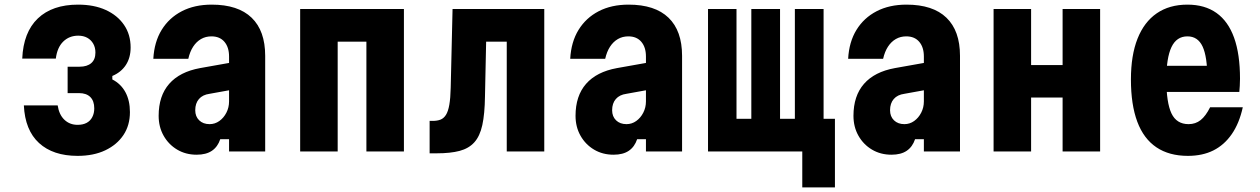

<svg xmlns="http://www.w3.org/2000/svg" viewBox="-20 -654 5440 829"><path d="M315 19Q209 19 148.5 -36.5Q88 -92 83 -199H229Q235 -159 258 -137Q281 -115 315 -115Q338 -115 354 -123.5Q370 -132 378.5 -148.5Q387 -165 387 -186Q387 -218 370 -235Q353 -252 321 -252H272V-366H324Q356 -366 374 -381.5Q392 -397 392 -427Q392 -449 382.5 -465.5Q373 -482 356.5 -491Q340 -500 318 -500Q279 -500 253 -474.5Q227 -449 221 -401H76Q81 -515 143.5 -574.5Q206 -634 317 -634Q386 -634 436.5 -611Q487 -588 515.5 -546.5Q544 -505 544 -449Q544 -405 523.5 -373.5Q503 -342 465 -326V-311Q502 -292 521.5 -256Q541 -220 541 -170Q541 -113 513 -71Q485 -29 434.5 -5Q384 19 315 19Z M979 -384V-266L885 -249Q855 -245 839 -226.5Q823 -208 823 -178Q823 -151 840 -134.5Q857 -118 885 -118Q908 -118 927 -131.5Q946 -145 957.5 -167.5Q969 -190 969 -216V-410Q969 -450 949 -473.5Q929 -497 893 -497Q868 -497 848 -485.5Q828 -474 814 -452.5Q800 -431 793 -400H642Q646 -473 678 -525Q710 -577 765 -605.5Q820 -634 894 -634Q1008 -634 1066.5 -577.5Q1125 -521 1125 -413V0H969V-53H931Q920 -20 895 -3Q870 14 829 14Q782 14 745 -8Q708 -30 686.5 -68Q665 -106 665 -154Q665 -240 710.5 -292Q756 -344 844 -360Z M1276 0V-615H1724V0H1562V-474H1438V0Z M1835 8V-132H1848Q1868 -132 1882 -137.5Q1896 -143 1905.5 -158Q1915 -173 1920 -201.5Q1925 -230 1926 -275L1934 -615H2330V0H2168V-474H2079L2074 -238Q2073 -162 2062.5 -114Q2052 -66 2028 -39.5Q2004 -13 1964.5 -2.5Q1925 8 1865 8Z M2779 -384V-266L2685 -249Q2655 -245 2639 -226.5Q2623 -208 2623 -178Q2623 -151 2640 -134.5Q2657 -118 2685 -118Q2708 -118 2727 -131.5Q2746 -145 2757.5 -167.5Q2769 -190 2769 -216V-410Q2769 -450 2749 -473.5Q2729 -497 2693 -497Q2668 -497 2648 -485.5Q2628 -474 2614 -452.5Q2600 -431 2593 -400H2442Q2446 -473 2478 -525Q2510 -577 2565 -605.5Q2620 -634 2694 -634Q2808 -634 2866.5 -577.5Q2925 -521 2925 -413V0H2769V-53H2731Q2720 -20 2695 -3Q2670 14 2629 14Q2582 14 2545 -8Q2508 -30 2486.5 -68Q2465 -106 2465 -154Q2465 -240 2510.5 -292Q2556 -344 2644 -360Z M3444 155V0H3037V-615H3160V-141H3224V-615H3348V-141H3412V-615H3536V-141H3585V155Z M3979 -384V-266L3885 -249Q3855 -245 3839 -226.5Q3823 -208 3823 -178Q3823 -151 3840 -134.5Q3857 -118 3885 -118Q3908 -118 3927 -131.5Q3946 -145 3957.5 -167.5Q3969 -190 3969 -216V-410Q3969 -450 3949 -473.5Q3929 -497 3893 -497Q3868 -497 3848 -485.5Q3828 -474 3814 -452.5Q3800 -431 3793 -400H3642Q3646 -473 3678 -525Q3710 -577 3765 -605.5Q3820 -634 3894 -634Q4008 -634 4066.5 -577.5Q4125 -521 4125 -413V0H3969V-53H3931Q3920 -20 3895 -3Q3870 14 3829 14Q3782 14 3745 -8Q3708 -30 3686.5 -68Q3665 -106 3665 -154Q3665 -240 3710.5 -292Q3756 -344 3844 -360Z M4270 0V-615H4432V-373H4568V-615H4730V0H4568V-233H4432V0Z M4982 -370H5252L5193 -314Q5193 -409 5172.5 -453Q5152 -497 5107 -497Q5060 -497 5038 -450.5Q5016 -404 5016 -311Q5016 -211 5038 -164.5Q5060 -118 5112 -118Q5142 -118 5164 -135.5Q5186 -153 5205 -191H5346Q5331 -122 5298.5 -75Q5266 -28 5219 -4.5Q5172 19 5109 19Q5028 19 4973 -18Q4918 -55 4890.5 -128.5Q4863 -202 4863 -311Q4863 -415 4891.5 -487Q4920 -559 4974.5 -596.5Q5029 -634 5107 -634Q5182 -634 5232.5 -598Q5283 -562 5308.5 -491Q5334 -420 5334 -314Q5334 -295 5333 -283Q5332 -271 5331 -257H4982Z"/></svg>

Font: Martian Mono Condensed
Style: Bold
Weight: 700
Width: 3
Designer: Roman Shamin
Foundry: Evil Martians
Version: Version 1.000